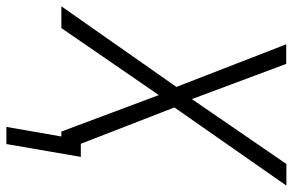

<svg xmlns="http://www.w3.org/2000/svg" viewBox="-195 -572 925 607"><g transform="rotate(90 267.5 -268.5)"><path d="M166 -710.9 277.3 -412.6 482.4 -711.4H550.8L303.7 -357.4L442.4 0H379.9L264.6 -308.1L52.7 0H-16.1L238.8 -363.8L104 -710.9ZM460 -61.5 419.4 173.8H365.2L406.2 -61.5Z"/></g></svg>

Font: Roboto Condensed Light
Style: Italic
Weight: 300
Italic angle: -12°
Designer: Christian Robertson
Foundry: Google
Version: Version 3.0; 2020